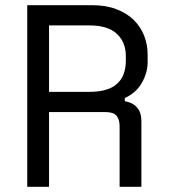

<svg xmlns="http://www.w3.org/2000/svg" viewBox="-20 -720 652 740"><path d="M525 0H441V-234Q441 -260 429 -274Q417 -288 387 -288H169V0H85V-700H335Q389 -700 429 -684.5Q469 -669 495.5 -643Q522 -617 535.5 -582.5Q549 -548 549 -510V-480Q549 -441 527.5 -402Q506 -363 461 -342V-330Q491 -325 508 -306Q525 -287 525 -252ZM169 -366H325Q396 -366 430.5 -396.5Q465 -427 465 -486V-504Q465 -557 430.5 -589.5Q396 -622 325 -622H169Z"/></svg>

Font: Space Mono
Style: Regular
Weight: 400
Monospace: yes
Designer: Colophon Foundry / Benjamin Critton
Foundry: Colophon Foundry
Version: Version 1.000;PS 1.003;hotconv 1.0.81;makeotf.lib2.5.63406